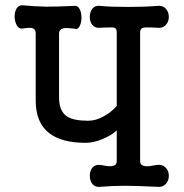

<svg xmlns="http://www.w3.org/2000/svg" viewBox="-20 -717 707 738"><path d="M428.7 -592.8V-309.6Q406.2 -284.2 377.9 -269.5Q348.6 -252.9 318.4 -252.9Q262.7 -252.9 237.3 -269.5Q207 -290 207 -341.8V-587.9Q207 -604.5 224.6 -608.4Q234.4 -610.4 260.7 -607.4L273.4 -605.5Q282.2 -606.4 288.1 -621.1Q293.9 -634.8 293 -653.3Q292 -672.9 285.2 -683.6Q277.3 -697.3 263.7 -694.3Q205.1 -691.4 157.2 -691.4Q110.4 -692.4 71.3 -696.3Q53.7 -699.2 43.9 -684.6Q36.1 -671.9 36.1 -651.4Q37.1 -632.8 44.9 -619.1Q52.7 -605.5 65.4 -607.4Q91.8 -611.3 101.6 -609.4Q117.2 -606.4 117.2 -588.9V-331.1Q117.2 -246.1 168 -206.1Q215.8 -168 309.6 -168Q337.9 -168 372.1 -181.6Q408.2 -196.3 428.7 -215.8V-96.7Q428.7 -80.1 407.2 -78.1Q395.5 -77.1 366.2 -83Q346.7 -85.9 335 -72.3Q325.2 -60.5 325.2 -41Q325.2 -22.5 335 -9.8Q346.7 3.9 366.2 1Q416 -2.9 459 -2.9Q502 -2.9 583 1Q604.5 3.9 617.2 -9.8Q628.9 -22.5 628.9 -41Q628.9 -60.5 617.2 -72.3Q604.5 -85.9 583 -83Q553.7 -77.1 540 -78.1Q518.6 -80.1 518.6 -96.7V-592.8Q518.6 -607.4 530.3 -610.4Q538.1 -612.3 565.4 -611.3L583 -610.4Q604.5 -607.4 617.2 -621.1Q628.9 -632.8 628.9 -652.3Q628.9 -670.9 617.2 -683.6Q604.5 -697.3 583 -694.3Q540 -690.4 471.7 -690.4Q402.3 -690.4 366.2 -694.3Q346.7 -697.3 335 -683.6Q325.2 -670.9 325.2 -652.3Q325.2 -632.8 335 -621.1Q346.7 -607.4 366.2 -610.4L387.7 -611.3Q414.1 -612.3 419.9 -610.4Q428.7 -607.4 428.7 -592.8Z"/></svg>

Font: Gungsuh
Style: Regular
Weight: 400
Version: Version 2.21